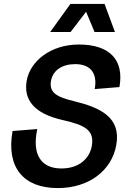

<svg xmlns="http://www.w3.org/2000/svg" viewBox="-20 -943 696 979"><path d="M275 16C433 16 550 -73 573 -204C598 -344 493 -394 358 -427C260 -450 231 -475 240 -531C250 -585 297 -616 364 -616C435 -616 479 -576 463 -489L589 -499C614 -639 538 -716 382 -716C240 -716 134 -633 116 -531C99 -432 157 -364 295 -332C417 -305 462 -278 448 -198C437 -137 386 -84 293 -84C194 -84 141 -149 170 -285L44 -275C11 -88 100 16 275 16ZM236 -780H340L419 -883L462 -780H566L513 -923H339Z"/></svg>

Font: Uncut Sans Semibold
Style: Italic
Weight: 600
Italic angle: -10°
Designer: Kasper Nordkvist
Foundry: Uncut Type
Version: Version 1.111;FEAKit 1.0